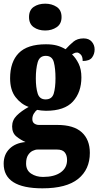

<svg xmlns="http://www.w3.org/2000/svg" viewBox="-32 -791 535 1045"><path d="M199 234Q-12 234 -12 100Q-12 50 20 18.5Q52 -13 107 -18Q81 -29 57.5 -48Q34 -67 34 -103Q34 -137 59 -162Q84 -187 124 -209Q82 -224 52.5 -262.5Q23 -301 23 -365Q23 -454 70 -502Q117 -550 218 -550Q252 -550 276.5 -543.5Q301 -537 325 -523Q346 -546 367.5 -564Q389 -582 423 -582Q452 -582 467.5 -564Q483 -546 483 -522Q483 -497 469 -478Q455 -459 418 -459Q418 -484 407 -494.5Q396 -505 388 -505Q378 -505 371.5 -501.5Q365 -498 360 -495Q381 -475 396 -444.5Q411 -414 411 -370Q411 -289 365 -238.5Q319 -188 218 -188Q209 -188 193.5 -189.5Q178 -191 170 -193Q162 -188 153 -174Q144 -160 144 -143Q144 -126 155 -118.5Q166 -111 180 -111H280Q369 -111 413 -71Q457 -31 457 41Q457 131 393.5 182.5Q330 234 199 234ZM216 -250Q251 -250 260.5 -282Q270 -314 270 -365Q270 -418 261 -452.5Q252 -487 217 -487Q183 -487 173 -451.5Q163 -416 163 -364Q163 -315 173 -282.5Q183 -250 216 -250ZM202 172Q263 172 298 147.5Q333 123 333 80Q333 54 320.5 38.5Q308 23 279 23H172Q160 23 145.5 30Q131 37 120.5 53.5Q110 70 110 99Q110 136 137.5 154Q165 172 202 172ZM214 -625Q177 -625 151.5 -643Q126 -661 126 -698Q126 -736 151.5 -753.5Q177 -771 214 -771Q250 -771 276.5 -753.5Q303 -736 303 -698Q303 -661 276.5 -643Q250 -625 214 -625Z"/></svg>

Font: Noto Serif Lao ExtraCondensed Black
Style: Regular
Weight: 900
Width: 2
Designer: Monotype Design Team
Foundry: Monotype Imaging Inc.
Version: Version 2.003; ttfautohint (v1.8.4.7-5d5b)